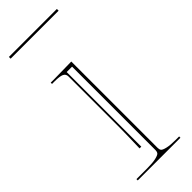

<svg xmlns="http://www.w3.org/2000/svg" viewBox="-237 -737 764 764"><g transform="rotate(-45 145.0 -355.0)"><path d="M24.9 0V-7.3H85Q117.2 -7.3 134.5 -11.5Q151.9 -15.6 156 -21Q160.2 -26.4 160.2 -35.2V-504.9H129.9V-85H120.1Q122.6 -165 122.6 -200.2V-487.3Q122.6 -501.5 110.6 -507.1Q98.6 -512.7 69.8 -512.7H55.2V-520H77.6Q97.7 -520 172.4 -521.5V-35.2Q172.4 -26.4 176.5 -21Q180.7 -15.6 198 -11.5Q215.3 -7.3 247.6 -7.3H265.1V0ZM279.8 -700.2H9.8V-710H279.8Z"/></g></svg>

Font: ZnikomitNo25
Style: Regular
Weight: 100
Designer: gluk
Foundry: gluk
Version: Version 0.56